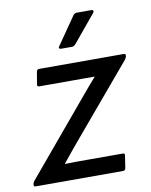

<svg xmlns="http://www.w3.org/2000/svg" viewBox="-84 -755 641 814"><g transform="rotate(-10 236.5 -347.5)"><path d="M4 0Q-6 0 -4 -9L-4 -11Q-3 -18 2 -24L271 -345Q286 -363 300.5 -380Q315 -397 330 -414V-415Q306 -415 281.5 -415Q257 -415 234 -415H93Q82 -415 84 -425L93 -478Q95 -488 104 -488H468Q478 -488 476 -479L476 -477Q475 -473 473.5 -470Q472 -467 470 -464L216 -163Q197 -141 179 -118.5Q161 -96 142 -73V-72Q167 -73 191.5 -73Q216 -73 241 -73H391Q396 -73 398 -70.5Q400 -68 399 -63L391 -10Q390 -6 387.5 -3Q385 0 380 0ZM210 -556Q205 -556 203 -559.5Q201 -563 205 -568L286 -685Q292 -695 303 -695H366Q372 -695 373.5 -691Q375 -687 371 -682L275 -566Q266 -556 259 -556Z"/></g></svg>

Font: Sofia Sans Hairline
Style: Italic
Weight: 1
Italic angle: -9°
Designer: Botio Nikoltchev, Ani Petrova
Foundry: lettersoup
Version: Version 4.102